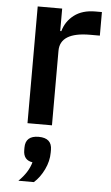

<svg xmlns="http://www.w3.org/2000/svg" viewBox="-55 -557 493 852"><g transform="rotate(5 191.5 -131.0)"><path d="M187 0H78V-520H187V-420H192Q204 -464 240.5 -492Q277 -520 335 -520H364V-415H321Q187 -415 187 -332ZM192 109V121Q192 159 174 196.5Q156 234 129 258H60Q103 216 115 171Q74 165 74 120V109Q74 56 133 56Q192 56 192 109Z"/></g></svg>

Font: IBM Plex Sans Medm
Style: Regular
Weight: 500
Designer: Mike Abbink, Paul van der Laan, Pieter van Rosmalen
Foundry: Bold Monday
Version: Version 3.005